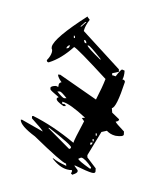

<svg xmlns="http://www.w3.org/2000/svg" viewBox="-107 -811 727 865"><g transform="rotate(15 256.5 -378.5)"><path d="M173.8 -680.7 178.7 -681.6 195.3 -707 190.4 -706.1ZM380.9 -73.2 385.7 -75.2 384.8 -80.1Q348.6 -111.3 332 -111.3Q329.1 -111.3 319.3 -102.5Q322.3 -94.7 380.9 -73.2ZM355.5 -176.8Q362.3 -179.7 362.3 -186.5V-190.4L352.5 -186.5ZM361.3 -195.3 366.2 -196.3 363.3 -206.1 358.4 -205.1ZM368.2 -223.6 373 -224.6 370.1 -234.4 365.2 -233.4ZM267.6 -134.8Q274.4 -136.7 274.4 -143.6Q274.4 -153.3 157.2 -203.1L152.3 -202.1ZM186.5 -349.6 197.3 -352.5Q168.9 -374 161.1 -374L149.4 -371.1Q178.7 -349.6 186.5 -349.6ZM300.8 -558.6 298.8 -563.5Q240.2 -607.4 232.4 -607.4L227.5 -606.4Q230.5 -597.7 300.8 -558.6ZM138.7 -569.3Q150.4 -572.3 150.4 -581.1Q150.4 -585 148.4 -587.9Q138.7 -578.1 138.7 -572.3ZM219.7 -614.3Q216.8 -627 208 -627L206.1 -626Q210 -614.3 214.8 -614.3ZM159.2 -623 164.1 -624 161.1 -633.8 156.2 -632.8ZM310.5 -25.4Q309.6 -29.3 304.7 -29.3L306.6 -41L304.7 -45.9Q295.9 -43 282.2 -43Q248 -43 207 -74.2L210.9 -75.2Q230.5 -65.4 275.4 -57.6L271.5 -67.4H270.5Q251 -67.4 104.5 -149.4Q30.3 -178.7 23.4 -205.1L28.3 -207L132.8 -179.7Q130.9 -185.5 70.3 -224.6L68.4 -234.4L73.2 -236.3Q169.9 -216.8 280.3 -166L279.3 -167Q279.3 -180.7 300.8 -272.5L287.1 -284.2L300.8 -289.1Q219.7 -332 186.5 -332H182.6L185.5 -323.2L194.3 -324.2Q200.2 -324.2 203.1 -317.4L193.4 -314.5Q155.3 -328.1 155.3 -338.9Q155.3 -343.8 162.1 -347.7Q118.2 -368.2 117.2 -372.1Q116.2 -376 115.2 -378.9Q115.2 -387.7 137.7 -393.6L148.4 -391.6L147.5 -402.3Q147.5 -412.1 157.2 -416Q136.7 -432.6 132.8 -445.3L142.6 -447.3L327.1 -380.9Q340.8 -443.4 344.7 -481.4Q186.5 -582 170.9 -584Q128.9 -519.5 79.1 -488.3L76.2 -487.3Q69.3 -487.3 67.4 -495.1Q80.1 -517.6 80.1 -535.2Q80.1 -542 78.1 -546.9Q73.2 -551.8 73.2 -559.6Q73.2 -600.6 193.4 -732.4Q193.4 -730.5 207 -720.7Q194.3 -689.5 194.3 -669.9V-665L391.6 -539.1L394.5 -528.3L367.2 -514.6L369.1 -504.9L372.1 -505.9L385.7 -504.9Q400.4 -541 406.2 -542L418 -540Q420.9 -528.3 420.9 -515.6Q420.9 -506.8 418.9 -499H423.8Q428.7 -499 432.6 -492.2Q425.8 -368.2 406.2 -362.3L413.1 -342.8L450.2 -322.3L451.2 -320.3Q451.2 -312.5 438.5 -307.6Q441.4 -301.8 486.3 -274.4L489.3 -260.7Q489.3 -250 455.1 -246.1H451.2Q429.7 -246.1 411.1 -257.8L388.7 -246.1L354.5 -128.9L357.4 -119.1L406.2 -81.1L409.2 -66.4Q409.2 -57.6 394.5 -57.6Q374 -57.6 314.5 -69.3L309.6 -68.4L329.1 -52.7Q331.1 -49.8 331.1 -45.9Q331.1 -38.1 310.5 -25.4Z"/></g></svg>

Font: Blackcraft
Style: Regular
Weight: 400
Designer: GGBotNet
Foundry: GGBotNet
Version: 1.00